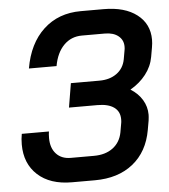

<svg xmlns="http://www.w3.org/2000/svg" viewBox="-52 -755 712 810"><g transform="rotate(-5 304.5 -350.0)"><path d="M609 -562Q609 -547 606 -530L599 -490Q592 -450 566 -416.5Q540 -383 500 -360Q532 -340 549.5 -311Q567 -282 567 -248Q567 -240 565 -224L558 -184Q542 -93 479 -42.5Q416 8 317 8H220Q128 8 75.5 -40Q23 -88 23 -169Q23 -193 27 -214H142Q140 -204 140 -186Q140 -144 162.5 -119.5Q185 -95 224 -95H322Q371 -95 402.5 -118.5Q434 -142 442 -184L449 -224Q450 -229 450 -239Q450 -272 425.5 -289.5Q401 -307 356 -307H235L252 -409H373Q417 -409 446.5 -430.5Q476 -452 483 -490L490 -530Q491 -534 491 -543Q491 -571 470 -588Q449 -605 413 -605H316Q270 -605 239 -573.5Q208 -542 198 -486H81Q99 -591 162 -649.5Q225 -708 320 -708H417Q506 -708 557.5 -668.5Q609 -629 609 -562Z"/></g></svg>

Font: Bai Jamjuree SemiBold
Style: Italic
Weight: 600
Italic angle: -10°
Version: Version 1.000; ttfautohint (v1.6)